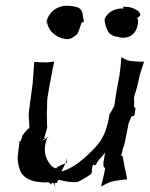

<svg xmlns="http://www.w3.org/2000/svg" viewBox="-20 -660 546 701"><path d="M42 -142C44 -143 49 -142 51 -141C50 -121 43 -97 45 -74C47 -57 51 -40 58 -28C75 -5 99 4 141 6C143 8 154 3 160 7C161 8 165 12 166 14L167 13C166 12 166 10 168 10C173 7 175 5 179 15C180 17 180 20 181 21H182C181 19 181 17 181 15C180 12 179 8 181 8H189C186 5 195 -8 197 -3C221 3 245 7 264 4C281 -4 298 -14 313 -25C318 -35 314 -58 323 -59C329 -50 333 -67 340 -75C348 -84 358 -95 364 -104C362 -93 360 -80 358 -69C358 -69 355 -47 364 -47C361 -25 354 0 349 20H350C360 16 372 8 384 4C404 -1 426 -4 444 -5V-6C442 -23 436 -41 433 -61L428 -90C426 -91 424 -91 422 -91C425 -101 428 -112 430 -123L433 -127L447 -196C447 -197 449 -203 448 -203C449 -212 456 -223 459 -233L461 -235C463 -236 469 -238 471 -238L475 -265C473 -266 470 -269 469 -272C471 -282 469 -296 469 -304C471 -313 476 -327 479 -337L487 -371C491 -392 500 -416 506 -435H505C490 -434 469 -436 452 -438C441 -441 431 -447 423 -451V-450C422 -430 419 -406 416 -384L405 -325L397 -272L395 -269L382 -246C381 -246 380 -245 380 -245L381 -244L380 -243C371 -190 359 -155 327 -121C293 -85 249 -45 204 -34C208 -42 214 -53 219 -64C209 -59 191 -53 185 -46L186 -45C170 -48 162 -60 154 -74C142 -93 140 -122 151 -154C152 -157 156 -159 157 -161H155C153 -158 147 -153 142 -150C127 -142 140 -154 146 -154C145 -154 144 -155 143 -156C143 -157 142 -158 141 -158C141 -159 142 -160 143 -161L152 -193V-195H154V-196H152L151 -251C153 -268 151 -285 153 -301L161 -350C163 -358 165 -370 167 -380C170 -398 174 -417 178 -435H177C170 -434 160 -433 151 -432C135 -432 120 -433 105 -434V-433C103 -407 101 -380 99 -353L85 -248C84 -229 88 -209 87 -192C85 -192 78 -186 76 -183L64 -168C64 -166 61 -165 60 -164C61 -164 61 -162 61 -161V-158C59 -156 56 -149 56 -147C56 -145 53 -143 52 -143ZM148 -572C149 -575 151 -578 152 -581C153 -582 154 -585 154 -585L152 -577C157 -550 178 -527 212 -519C216 -518 220 -517 224 -517C238 -517 247 -523 255 -530C267 -535 272 -563 278 -578C280 -579 284 -579 286 -579V-580C286 -586 284 -592 283 -599C281 -629 269 -633 247 -637C241 -638 233 -639 228 -639C228 -639 228 -638 228 -638C228 -638 227 -639 226 -639C197 -640 164 -625 151 -586C150 -581 149 -576 148 -572ZM219 -64C221 -68 222 -72 224 -76C225 -74 225 -72 225 -71C226 -68 223 -66 219 -64ZM222 -82C223 -80 223 -78 224 -76C224 -77 225 -78 225 -79ZM362 -589C362 -575 367 -561 373 -548C380 -532 398 -526 415 -525C416 -524 417 -523 417 -522L418 -523C454 -518 477 -538 482 -567C484 -574 484 -581 484 -588C482 -590 482 -591 480 -592C483 -596 487 -598 491 -602C499 -618 461 -638 432 -635C433 -636 434 -638 434 -640C433 -638 428 -633 430 -630C431 -630 432 -629 431 -629C431 -629 430 -629 430 -630L431 -629C400 -631 369 -614 362 -589Z"/></svg>

Font: Charger Mayhem
Style: Obl
Weight: 400
Designer: Jasper
Foundry: Cannot Into Space Fonts
Version: Version 0.98